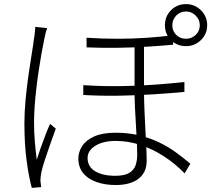

<svg xmlns="http://www.w3.org/2000/svg" viewBox="-20 -872 1040 936"><path d="M682 -663Q682 -627 682 -586Q682 -545 682 -505.5Q682 -466 682 -434Q682 -390 684 -341Q686 -292 688.5 -244.5Q691 -197 693 -156.5Q695 -116 695 -88Q695 -31 655 -0.5Q615 30 544 30Q491 30 449.5 15Q408 0 385 -28.5Q362 -57 362 -100Q362 -130 380 -159Q398 -188 438.5 -206.5Q479 -225 544 -225Q606 -225 659 -212Q712 -199 756.5 -177.5Q801 -156 838.5 -128.5Q876 -101 908 -74L880 -27Q832 -76 777.5 -111Q723 -146 664 -165.5Q605 -185 544 -185Q483 -185 445 -161.5Q407 -138 407 -102Q407 -59 444 -37Q481 -15 542 -15Q587 -15 610 -29Q633 -43 641 -66.5Q649 -90 649 -118Q649 -138 647.5 -175Q646 -212 643 -256.5Q640 -301 638 -346.5Q636 -392 636 -431Q636 -464 636 -506.5Q636 -549 636 -591.5Q636 -634 636 -663ZM386 -457Q474 -451 562 -452Q650 -453 731.5 -459Q813 -465 879 -472V-424Q816 -418 733.5 -412.5Q651 -407 562 -405.5Q473 -404 386 -409ZM402 -688Q477 -683 552.5 -683Q628 -683 698 -688Q768 -693 824 -700V-654Q769 -649 699 -644.5Q629 -640 553 -639Q477 -638 402 -641ZM210 -735Q207 -728 204.5 -719Q202 -710 200 -700.5Q198 -691 196 -682Q189 -649 182 -609.5Q175 -570 168.5 -526.5Q162 -483 157 -439.5Q152 -396 149 -354.5Q146 -313 146 -277Q146 -228 149.5 -185.5Q153 -143 159 -93Q167 -119 178.5 -151.5Q190 -184 202 -215Q214 -246 224 -268L252 -245Q241 -215 226.5 -174Q212 -133 199.5 -95Q187 -57 182 -34Q180 -24 178.5 -12Q177 0 177 9Q178 17 179 25.5Q180 34 181 40L135 44Q120 -11 109.5 -90.5Q99 -170 99 -271Q99 -325 104.5 -384Q110 -443 118 -500Q126 -557 134 -605Q142 -653 146 -686Q149 -701 150 -715Q151 -729 152 -741ZM820 -749Q820 -721 839 -702Q858 -683 887 -683Q914 -683 934 -702Q954 -721 954 -749Q954 -776 934 -796Q914 -816 887 -816Q858 -816 839 -796Q820 -776 820 -749ZM784 -749Q784 -792 813.5 -822Q843 -852 887 -852Q929 -852 959.5 -822Q990 -792 990 -749Q990 -706 959.5 -676.5Q929 -647 887 -647Q843 -647 813.5 -676.5Q784 -706 784 -749Z"/></svg>

Font: Noto Sans SC Thin Light
Style: Regular
Weight: 300
Version: Version 2.004-H2;hotconv 1.0.118;makeotfexe 2.5.65603